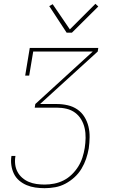

<svg xmlns="http://www.w3.org/2000/svg" viewBox="-20 -771 640 1006"><path d="M214 215Q189 215 165 211.5Q141 208 119.5 199Q98 190 80.5 175Q63 160 53 139.5Q43 119 39.5 95Q36 71 40 46H61Q57 68 59.5 89.5Q62 111 71.5 129Q81 147 96.5 160.5Q112 174 131 182Q150 190 171 193Q192 196 214 196Q239 196 264.5 191Q290 186 313.5 174Q337 162 356.5 143Q376 124 390 101.5Q404 79 412 54Q420 29 424 4Q428 -22 428.5 -48.5Q429 -75 423.5 -99.5Q418 -124 405.5 -145Q393 -166 373.5 -180.5Q354 -195 329 -201Q304 -207 277 -207H162L165 -226L466 -501H154L133 -375H112L136 -520H495L492 -501L190 -226H277Q307 -226 335 -219.5Q363 -213 385.5 -197.5Q408 -182 422.5 -158.5Q437 -135 443.5 -108Q450 -81 449.5 -51.5Q449 -22 445 7Q440 35 431 61.5Q422 88 407 113Q392 138 370 158Q348 178 322.5 191.5Q297 205 269 210Q241 215 214 215ZM329 -600 238 -739 256 -749 346 -617 480 -751 495 -737 357 -600Z"/></svg>

Font: Iosevka Etoile Thin
Style: Italic
Weight: 100
Italic angle: -9°
Designer: Belleve Invis
Foundry: Belleve Invis
Version: Version 22.1.2; ttfautohint (v1.8.4)